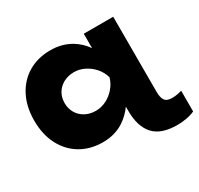

<svg xmlns="http://www.w3.org/2000/svg" viewBox="-192 -1004 1473 1423"><g transform="rotate(-30 544.5 -292.5)"><path d="M1005 -10Q1029 -10 1050.5 -14Q1072 -18 1089 -23V154Q1057 169 1016.5 176Q976 183 940 183Q801 183 738 113.5Q675 44 675 -90V-126Q633 -68 576 -31Q499 18 399 18Q290 18 208 -31Q126 -80 80.5 -168.5Q35 -257 35 -375Q35 -493 80.5 -581.5Q126 -670 208 -719Q290 -768 399 -768Q499 -768 577 -720Q634 -685 675 -627V-750H927V-105Q927 -60 943 -35Q959 -10 1005 -10ZM295 -375Q295 -328 317 -290.5Q339 -253 378.5 -231.5Q418 -210 469 -210Q515 -210 558 -231.5Q601 -253 633.5 -290.5Q666 -328 679 -375Q666 -423 633.5 -460Q601 -497 558 -518.5Q515 -540 469 -540Q418 -540 378.5 -518.5Q339 -497 317 -460Q295 -423 295 -375Z"/></g></svg>

Font: Bounded
Style: Regular
Weight: 900
Designer: Vlad Churkin
Version: Version 1.0